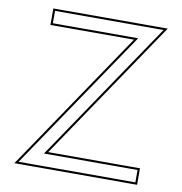

<svg xmlns="http://www.w3.org/2000/svg" viewBox="-84 -818 870 917"><g transform="rotate(10 351.0 -360.0)"><path d="M141 -660H506L88 -42L46 20H81H121H601H641V-60H601H196L614 -678L656 -740H621H581H141H101V-660ZM524.8 -670H111V-730H637.1L177.2 -50H631V10H64.9Z"/></g></svg>

Font: Nordica Advanced
Style: RegularOL
Weight: 300
Version: Version 1.07